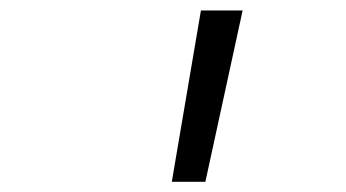

<svg xmlns="http://www.w3.org/2000/svg" viewBox="-20 -750 660 366"><path d="M371.5 -403.5 442.5 -730H363L307.5 -403.5Z"/></svg>

Font: Monaspace Krypton Light
Style: Italic
Weight: 300
Italic angle: -11°
Designer: Riley Cran & the Lettermatic Team
Foundry: Lettermatic
Version: Version 1.101 (Monaspace Krypton)